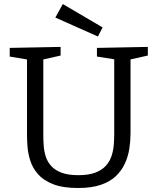

<svg xmlns="http://www.w3.org/2000/svg" viewBox="-20 -933 789 962"><path d="M465.7 -693 720.7 -698V-654.7L622.3 -632.7L634 -654.3V-264.3Q634 -226.7 628 -188Q622 -149.3 606 -114.2Q590 -79 561 -51Q532 -23 485.3 -7Q438.7 9 371.3 9Q294.7 9 246 -10.2Q197.3 -29.3 170.3 -60.5Q143.3 -91.7 132 -127.3Q120.7 -163 118 -196.2Q115.3 -229.3 115.3 -253.3V-654L127 -633L28.7 -649.7V-693L283.7 -698V-654.7L186.3 -632.7L197 -654V-253.3Q197 -228.3 199.2 -200.7Q201.3 -173 209.8 -147.2Q218.3 -121.3 237.2 -100.7Q256 -80 288.7 -67.7Q321.3 -55.3 372.3 -55.3Q424.3 -55.3 457.8 -68.2Q491.3 -81 510.8 -103Q530.3 -125 539.2 -152.3Q548 -179.7 550.2 -208.5Q552.3 -237.3 552.3 -264.3V-654.3L562.3 -634.3L465.7 -649.7ZM470.7 -750 257.3 -845 294.7 -912.7 494 -795.7Z"/></svg>

Font: Bitter Thin
Style: Regular
Weight: 100
Designer: Sol Matas, and Bitter project Authors
Foundry: Sol Matas
Version: Version 2.002